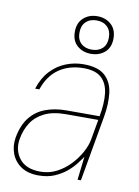

<svg xmlns="http://www.w3.org/2000/svg" viewBox="-88 -830 651 900"><g transform="rotate(10 238.0 -379.5)"><path d="M159 12Q108 12 75.5 -10Q43 -32 29.5 -68Q16 -104 23 -145Q34 -205 63 -241.5Q92 -278 136.5 -294.5Q181 -311 235 -311H393Q405 -374 399.5 -421Q394 -468 366 -494Q338 -520 281 -520Q214 -520 165 -487Q116 -454 93 -386H73Q90 -439 121.5 -472.5Q153 -506 193.5 -522Q234 -538 277 -538Q347 -538 380 -507.5Q413 -477 419 -426Q425 -375 414 -312L359 0H343L356 -111Q347 -98 331 -77Q315 -56 291 -36Q267 -16 234.5 -2Q202 12 159 12ZM165 -7Q206 -7 241.5 -25.5Q277 -44 304.5 -73Q332 -102 350 -135Q368 -168 373 -197L390 -293H237Q175 -293 135 -273.5Q95 -254 73 -220.5Q51 -187 43 -143Q33 -88 64 -47.5Q95 -7 165 -7ZM302 -592Q263 -592 236.5 -615Q210 -638 210 -681Q210 -724 236.5 -747.5Q263 -771 302 -771Q341 -771 367.5 -747.5Q394 -724 394 -681Q394 -638 367.5 -615Q341 -592 302 -592ZM302 -612Q334 -612 353 -630Q372 -648 372 -681Q372 -714 353 -732.5Q334 -751 302 -751Q270 -751 251 -732.5Q232 -714 232 -681Q232 -648 251 -630Q270 -612 302 -612Z"/></g></svg>

Font: DM Sans 9pt Thin
Style: Italic
Weight: 250
Italic angle: -10°
Version: Version 4.004;gftools[0.9.30]